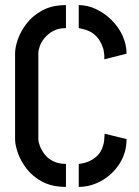

<svg xmlns="http://www.w3.org/2000/svg" viewBox="-20 -726 545 751"><path d="M238 5Q184 5 146 -15Q108 -35 84.5 -65.5Q61 -96 50 -127.5Q39 -159 39 -181V-518Q39 -541 50 -572.5Q61 -604 84.5 -634.5Q108 -665 146 -685.5Q184 -706 238 -706V-616Q208 -616 187.5 -604.5Q167 -593 154 -577Q141 -561 135.5 -545Q130 -529 130 -518V-181Q130 -171 136 -155Q142 -139 154.5 -122.5Q167 -106 188 -95.5Q209 -85 238 -85ZM288 5V-85Q304 -86 323 -93Q342 -100 358.5 -115Q375 -130 382 -153Q385 -161 386.5 -170Q388 -179 388 -187Q389 -192 389 -196.5Q389 -201 389 -203L475 -182Q475 -129 448 -86.5Q421 -44 378 -19.5Q335 5 288 5ZM388 -494Q388 -498 388 -502Q388 -506 388 -510Q387 -517 386 -525.5Q385 -534 382 -541Q373 -566 359.5 -581Q346 -596 331 -603Q316 -610 304 -612.5Q292 -615 288 -616V-706Q323 -706 356.5 -690Q390 -674 417 -647Q444 -620 459.5 -586Q475 -552 475 -516Z"/></svg>

Font: Stick No Bills ExtraLight Medium
Style: Regular
Weight: 500
Version: Version 2.000